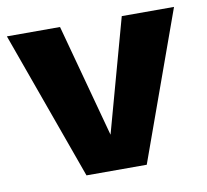

<svg xmlns="http://www.w3.org/2000/svg" viewBox="-63 -568 688 637"><g transform="rotate(-10 280.5 -250.0)"><path d="M386 -500 281 -119 178 -500H-1L179 0H382L562 -500Z"/></g></svg>

Font: Work Sans
Style: Bold
Weight: 700
Designer: Wei Huang
Foundry: Wei Huang
Version: Version 2.012